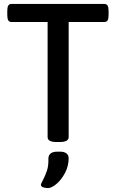

<svg xmlns="http://www.w3.org/2000/svg" viewBox="-20 -720 589 976"><path d="M222 -23V-608H39Q27 -608 22 -616.5Q17 -625 17 -644V-664Q17 -683 22 -691.5Q27 -700 39 -700H510Q522 -700 527 -691.5Q532 -683 532 -664V-644Q532 -625 527 -616.5Q522 -608 510 -608H329V-23Q329 2 283 2H268Q222 2 222 -23ZM188 219Q189 212 198 196Q211 171 219 146.5Q227 122 226 86Q226 70 237 60.5Q248 51 271 51H286Q307 51 318 60Q329 69 329 84Q329 124 310.5 159Q292 194 267 215Q242 236 224 236Q210 236 199 232Q188 228 188 219Z"/></svg>

Font: Asap-Medium
Style: Regular
Weight: 500
Designer: Pablo Cosgaya
Foundry: Omnibus-Type
Version: Version 2.000; ttfautohint (v1.8)